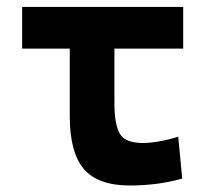

<svg xmlns="http://www.w3.org/2000/svg" viewBox="-20 -538 626 567"><path d="M363.3 9.8Q269 9.8 227.5 -39.1Q186 -87.9 186 -195.3V-517.6H317.9V-232.9Q317.9 -171.4 333.6 -143.6Q349.2 -115.7 402.3 -115.7Q422.4 -115.7 449.5 -120.4Q476.6 -125 506.3 -134.3L518.1 -10.7Q480.5 0 441.7 4.9Q402.8 9.8 363.3 9.8ZM45.4 -394.5V-517.6H521V-394.5Z"/></svg>

Font: Cascadia Code PL
Style: Regular
Weight: 400
Monospace: yes
Designer: Aaron Bell
Foundry: Saja Typeworks
Version: Version 2102.003